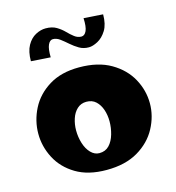

<svg xmlns="http://www.w3.org/2000/svg" viewBox="-103 -758 786 858"><g transform="rotate(-15 290.0 -329.0)"><path d="M286 12Q201 12 144.5 -22Q88 -56 60 -110Q32 -164 32 -223Q32 -283 60 -338Q88 -393 144.5 -428Q201 -463 284 -463Q372 -463 431 -428.5Q490 -394 519.5 -340Q549 -286 549 -226Q549 -167 519.5 -112Q490 -57 431.5 -22.5Q373 12 286 12ZM274 -69Q302 -69 319.5 -87.5Q337 -106 345.5 -135.5Q354 -165 354 -195Q354 -224 345.5 -249Q337 -274 320 -290Q303 -306 276 -306Q251 -306 233.5 -290Q216 -274 207.5 -248Q199 -222 199 -194Q199 -163 208 -134Q217 -105 234.5 -87Q252 -69 274 -69ZM174 -539 84 -545Q84 -590 99.5 -617.5Q115 -645 138.5 -657.5Q162 -670 185 -670Q215 -670 235 -658Q255 -646 269.5 -631Q284 -616 299 -604.5Q314 -593 331 -593Q346 -593 354.5 -611.5Q363 -630 361 -670L450 -664Q450 -618 433 -590.5Q416 -563 392.5 -550.5Q369 -538 351 -538Q326 -538 306.5 -549.5Q287 -561 270 -576Q253 -591 237 -603Q221 -615 204 -615Q190 -615 181.5 -596.5Q173 -578 174 -539Z"/></g></svg>

Font: Marhey Light SemiBold
Style: Regular
Weight: 600
Version: Version 1.000